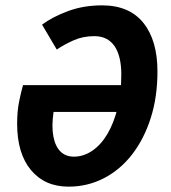

<svg xmlns="http://www.w3.org/2000/svg" viewBox="-20 -685 640 717"><path d="M236 12Q147 12 95.5 -50Q44 -112 44 -223Q44 -270 51.5 -306.5Q59 -343 66 -367H465L445 -267H180Q172 -212 179.5 -174.5Q187 -137 206.5 -118.5Q226 -100 256 -100Q292 -100 324.5 -122Q357 -144 381 -184.5Q405 -225 419 -281.5Q433 -338 433 -407Q433 -476 407.5 -513Q382 -550 332 -550Q290 -550 255 -534.5Q220 -519 192 -500L137 -593Q176 -622 234 -643.5Q292 -665 361 -665Q463 -665 515.5 -599.5Q568 -534 568 -418Q568 -323 543 -244.5Q518 -166 473.5 -108.5Q429 -51 368 -19.5Q307 12 236 12Z"/></svg>

Font: Source Code Pro ExtraLight
Style: Bold Italic
Weight: 700
Italic angle: -11°
Monospace: yes
Version: Version 1.016;hotconv 1.0.116;makeotfexe 2.5.65601